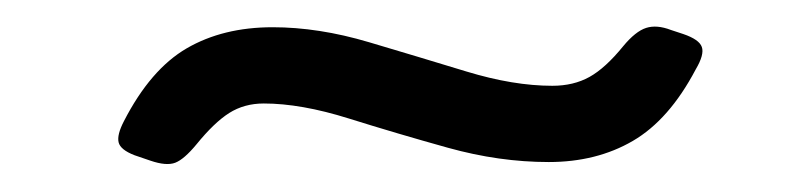

<svg xmlns="http://www.w3.org/2000/svg" viewBox="-20 -345 587 141"><path d="M180.2 -325Q214 -325 251 -314Q288.1 -303 322.5 -292.5Q357 -282 385.6 -282Q401.2 -282 412.9 -288.5Q424.6 -295 437.6 -311Q446.7 -322 454.5 -324.5Q462.3 -327 472.7 -323L481.8 -320Q493.5 -316 495.4 -310.5Q497.4 -305 490.9 -294Q471.4 -257 444.7 -241.5Q418.1 -226 383 -226Q346.6 -226 308.9 -236.5Q271.2 -247 236.1 -258Q201 -269 173.7 -269Q159.4 -269 148.3 -262Q137.3 -255 124.3 -239Q115.2 -228 108.7 -225.5Q102.2 -223 90.5 -227L78.8 -231Q68.4 -235 67.1 -240.5Q65.8 -246 71 -256Q90.5 -294 117.1 -309.5Q143.8 -325 180.2 -325Z"/></svg>

Font: Asap VF Beta
Style: Regular
Weight: 400
Designer: Pablo Cosgaya
Foundry: Pablo Cosgaya
Version: Version 1.007